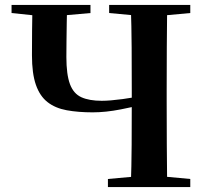

<svg xmlns="http://www.w3.org/2000/svg" viewBox="-20 -761 839 781"><path d="M161 -694 27 -708V-741H348V-708L190 -694ZM357 -304Q298 -304 251.5 -312.5Q205 -321 173.5 -345.5Q142 -370 126 -416Q110 -462 110 -536Q110 -587 110.5 -638.5Q111 -690 112 -741H253Q252 -707 251.5 -669Q251 -631 250.5 -594.5Q250 -558 250 -529Q250 -458 264.5 -419Q279 -380 311 -365.5Q343 -351 394 -351Q427 -351 479 -358Q531 -365 590 -377V-342Q532 -328 471 -316Q410 -304 357 -304ZM419 0V-33L575 -47H602L754 -33V0ZM512 0Q515 -85 515.5 -171.5Q516 -258 516 -343V-394Q516 -481 515.5 -567.5Q515 -654 512 -741H660Q659 -656 658.5 -568.5Q658 -481 658 -394V-346Q658 -260 658.5 -173.5Q659 -87 660 0ZM575 -694 424 -708V-741H754V-708L602 -694Z"/></svg>

Font: Noto Serif TC
Style: Bold
Weight: 700
Designer: Ryoko NISHIZUKA 西塚涼子 (kana & ideographs); Frank Grießhammer (Latin, Greek & Cyrillic); Wenlong ZHANG 张文龙 (bopomofo); San
Foundry: Adobe
Version: Version 2.002-H1;hotconv 1.1.0;makeotfexe 2.6.0